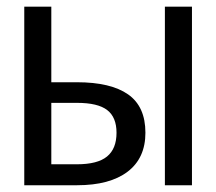

<svg xmlns="http://www.w3.org/2000/svg" viewBox="-20 -548 640 568"><path d="M207.5 -304.7Q307.6 -304.7 358.9 -268.8Q410.2 -232.9 410.2 -155.3Q410.2 -80.1 357.4 -40Q304.7 0 208 0H51.8V-528.3H131.8V-304.7ZM131.8 -62H207.5Q268.6 -62 296.6 -85Q324.7 -107.9 324.7 -155.3Q324.7 -201.2 297.1 -222.4Q269.5 -243.7 208 -243.7H131.8ZM467.8 0V-528.3H547.9V0Z"/></svg>

Font: Liberation Mono
Style: Regular
Weight: 400
Monospace: yes
Designer: Steve Matteson
Foundry: Ascender Corporation
Version: Version 2.1.5